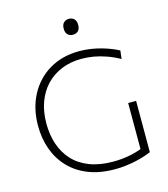

<svg xmlns="http://www.w3.org/2000/svg" viewBox="-133 -1032 1001 1144"><g transform="rotate(-15 367.5 -459.5)"><path d="M434 9.5Q341 9.5 270.5 -18.5Q200 -46.5 152.5 -96.8Q105 -147 81 -214Q57 -281 57 -358.5Q57 -465.5 101 -548.5Q145 -631.5 224.2 -678.5Q303.5 -725.5 408.5 -725.5Q446 -725.5 481 -720Q516 -714.5 547 -705.5Q578 -696.5 603.5 -686.2Q629 -676 647 -666L641 -615Q600.5 -637.5 561.2 -651.2Q522 -665 484.5 -671.5Q447 -678 410 -678Q343 -678 287.8 -655.8Q232.5 -633.5 192.2 -591.8Q152 -550 130.2 -491Q108.5 -432 108.5 -358.5Q108.5 -290.5 127.8 -232.2Q147 -174 186.8 -130Q226.5 -86 288.8 -61.5Q351 -37 436 -37Q463 -37 490.8 -39.8Q518.5 -42.5 546.8 -48.5Q575 -54.5 602 -64Q629 -73.5 653.5 -87L660 -35.5Q642.5 -27.5 617.8 -19.5Q593 -11.5 563.5 -5Q534 1.5 501.2 5.5Q468.5 9.5 434 9.5ZM611 -35Q611 -86.5 611 -124.5Q611 -162.5 611 -200.5Q611 -246 611 -281Q611 -316 611 -351.5H660Q660 -316 660 -281Q660 -246 660 -200.5Q660 -162.5 660 -124.5Q660 -86.5 660 -35.5ZM398.5 -829.5Q379.5 -829.5 367 -841.8Q354.5 -854 354.5 -878Q354.5 -903 367 -915.2Q379.5 -927.5 399.5 -927.5Q419.5 -927.5 431.8 -915Q444 -902.5 444 -878Q444 -854 431.8 -841.8Q419.5 -829.5 398.5 -829.5Z"/></g></svg>

Font: Commissioner Thin ExtraLight
Style: Regular
Weight: 250
Version: Version 1.000